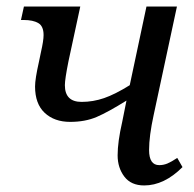

<svg xmlns="http://www.w3.org/2000/svg" viewBox="-20 -556 593 586"><path d="M339 -82Q339 -123 353 -184L366 -249Q310 -214 275 -199Q240 -184 194 -184Q146 -184 116.5 -211.5Q87 -239 87 -292Q87 -315 99 -368L105 -397Q113 -432 113 -449Q113 -476 97 -485.5Q81 -495 52 -495H44L53 -536H225L189 -369Q178 -314 178 -296Q178 -245 229 -245Q264 -245 297.5 -256.5Q331 -268 376 -296L427 -536H520L449 -205Q435 -141 435 -98Q435 -52 466 -52Q479 -52 491 -57Q503 -62 521 -74L537 -46Q481 10 420 10Q380 10 359.5 -17Q339 -44 339 -82Z"/></svg>

Font: Noto Serif Narrow
Style: Italic
Weight: 400
Width: 4
Italic angle: -12°
Designer: Monotype Design Team
Foundry: Monotype Imaging Inc.
Version: Version 1.001